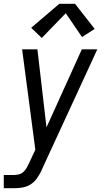

<svg xmlns="http://www.w3.org/2000/svg" viewBox="-36 -781 556 1016"><path d="M-16 215V145H37Q50 145 63 142Q76 139 87 129.5Q98 120 104.5 108Q111 96 117 84L151 11L81 -520H162L210 -107L397 -520H479L187 113Q186 116 184.5 119Q183 122 182 124V125Q172 145 158 164.5Q144 184 124 196Q104 208 81.5 211.5Q59 215 37 215ZM185 -580 129 -634 278 -761H361L465 -628L398 -585L312 -711Z"/></svg>

Font: Iosevka SS04
Style: Italic
Weight: 400
Italic angle: -9°
Monospace: yes
Designer: Belleve Invis
Foundry: Belleve Invis
Version: Version 19.0.0; ttfautohint (v1.8.4)